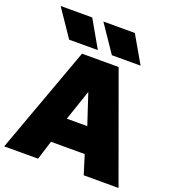

<svg xmlns="http://www.w3.org/2000/svg" viewBox="-164 -1057 1074 1182"><g transform="rotate(20 372.5 -465.5)"><path d="M-1.5 0 253.5 -700H493.5L747.5 0H519.5L480.5 -125H259.5L220.5 0ZM302.5 -292H436.5L370.5 -492ZM617.5 -754H429.5L309.5 -931H515.5ZM337.5 -754H149.5L29.5 -931H236.5Z"/></g></svg>

Font: Geologica Cursive Black
Style: Regular
Weight: 900
Designer: Sindre Bremnes, Frode Helland
Foundry: Monokrom Skriftforlag AS
Version: Version 1.010;gftools[0.9.28]